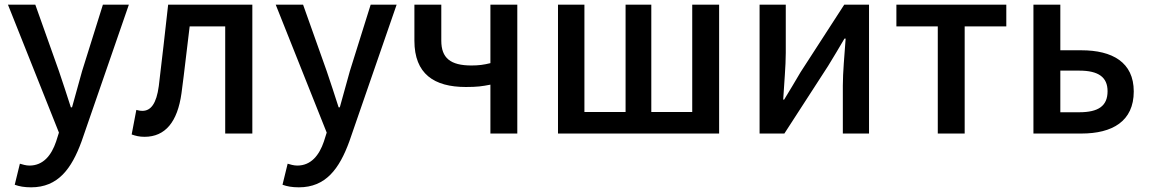

<svg xmlns="http://www.w3.org/2000/svg" viewBox="-20 -571 4913 821"><path d="M113 230C228 230 286 151 329 33L531 -551H420L331 -267C317 -217 302 -163 288 -112H283C266 -164 249 -218 232 -267L131 -551H14L232 -4L220 34C200 93 165 137 106 137C91 137 75 132 65 129L43 219C62 226 84 230 113 230Z M598 14C687 14 739 -50 756 -172C769 -268 779 -363 791 -458H943V0H1059V-551H699C686 -435 673 -318 659 -203C649 -128 625 -97 589 -97C579 -97 571 -99 563 -101L543 4C560 10 576 14 598 14Z M1258 230C1373 230 1431 151 1474 33L1676 -551H1565L1476 -267C1462 -217 1447 -163 1433 -112H1428C1411 -164 1394 -218 1377 -267L1276 -551H1159L1377 -4L1365 34C1345 93 1310 137 1251 137C1236 137 1220 132 1210 129L1188 219C1207 226 1229 230 1258 230Z M2077 0H2192V-551H2077V-301C2049 -294 2027 -291 1996 -291C1906 -291 1867 -323 1867 -397V-551H1752V-397C1752 -255 1836 -199 1972 -199C2021 -199 2041 -202 2077 -209Z M2366 0H3055V-551H2940V-92H2765V-551H2655V-92H2479V-551H2366Z M3228 0H3334L3521 -289C3541 -321 3571 -372 3591 -406H3596C3591 -335 3584 -262 3584 -205V0H3696V-551H3590L3403 -262C3384 -229 3353 -178 3333 -145H3329C3333 -215 3340 -288 3340 -345V-551H3228Z M3990 0H4105V-458H4283V-551H3813V-458H3990Z M4399 0H4604C4736 0 4828 -52 4828 -180C4828 -305 4736 -356 4604 -356H4514V-551H4399ZM4514 -91V-269H4595C4677 -269 4716 -241 4716 -181C4716 -118 4677 -91 4595 -91Z"/></svg>

Font: Noto Sans CJK SC Medium
Style: Regular
Weight: 500
Designer: Ryoko NISHIZUKA 西塚涼子 (kana, bopomofo & ideographs); Paul D. Hunt (Latin, Greek & Cyrillic); Sandoll Communications 산돌커뮤니
Foundry: Adobe
Version: Version 2.004;hotconv 1.0.118;makeotfexe 2.5.65603